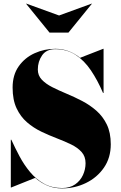

<svg xmlns="http://www.w3.org/2000/svg" viewBox="-20 -1031 674 1066"><path d="M308 -945 489 -1011 490 -1010 360 -850H255L125 -1010L126 -1011ZM42 10H40V-255H43Q63.5 -210 88.5 -163Q113.5 -116 146.8 -76Q180 -36 223.8 -11.5Q267.5 13 325 13Q368 13 397 -7.2Q426 -27.5 440.5 -59Q455 -90.5 455 -125Q455 -162.5 433 -187Q411 -211.5 375 -229Q339 -246.5 295.8 -263Q252.5 -279.5 209.2 -300.2Q166 -321 130 -352Q94 -383 72 -429.8Q50 -476.5 50 -545Q50 -615 84 -663Q118 -711 172.2 -735.5Q226.5 -760 287 -760Q327 -760 361.2 -747Q395.5 -734 424.5 -710L553 -760H555V-515H552Q522 -585 485 -640Q448 -695 399.5 -726.5Q351 -758 287 -758Q237.5 -758 213.8 -723.8Q190 -689.5 190 -645Q190 -612 212 -588.8Q234 -565.5 270 -547.2Q306 -529 349.2 -511Q392.5 -493 435.8 -470.5Q479 -448 515 -416.5Q551 -385 573 -339.8Q595 -294.5 595 -230Q595 -155 557 -100Q519 -45 457.2 -15Q395.5 15 325 15Q279 15 242 -1Q205 -17 175.5 -43.5Z"/></svg>

Font: Bodoni* 96pt Fatface
Style: Regular
Weight: 900
Version: Version 2.3